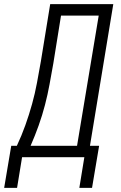

<svg xmlns="http://www.w3.org/2000/svg" viewBox="-62 -755 582 922"><path d="M20 147H-42L-8 -55H19Q42 -104 60 -154.5Q78 -205 92 -255.5Q106 -306 115.5 -357Q125 -408 134 -459L179 -735H482L370 -55H414L380 147H319L343 0H44ZM308 -55 412 -680H231L194 -450Q185 -400 176 -350.5Q167 -301 154 -251Q141 -201 123.5 -152Q106 -103 85 -55Z"/></svg>

Font: Iosevka SS04 Light
Style: Italic
Weight: 300
Italic angle: -9°
Monospace: yes
Designer: Belleve Invis
Foundry: Belleve Invis
Version: Version 19.0.0; ttfautohint (v1.8.4)